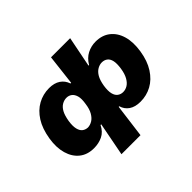

<svg xmlns="http://www.w3.org/2000/svg" viewBox="-179 -932 1376 1376"><g transform="rotate(-45 509.0 -244.0)"><path d="M343 180 392 -74H385Q362 -27 322.5 -8Q283 11 235 11Q169 11 125 -24Q81 -59 63 -121.5Q45 -184 58 -265Q72 -351 108 -407.5Q144 -464 196.5 -493Q249 -522 311 -522Q363 -522 396.5 -499.5Q430 -477 443 -437H450L477 -668H671L625 -436H631Q657 -481 697 -501.5Q737 -522 782 -522Q848 -522 892.5 -487Q937 -452 955 -390Q973 -328 960 -245Q947 -161 910 -103.5Q873 -46 820.5 -17.5Q768 11 706 11Q652 11 619 -12Q586 -35 575 -74H569L536 180ZM309 -125Q332 -126 354 -139Q376 -152 393 -181Q410 -210 416 -256Q424 -304 416 -331.5Q408 -359 390.5 -372Q373 -385 350 -385Q326 -385 304 -372Q282 -359 267 -331.5Q252 -304 244 -256Q237 -210 244 -181Q251 -152 268 -139Q285 -126 309 -125ZM667 -126Q691 -126 712.5 -139Q734 -152 750.5 -181Q767 -210 774 -256Q781 -304 774.5 -331.5Q768 -359 750.5 -372Q733 -385 708 -385Q686 -385 663.5 -372Q641 -359 625 -331.5Q609 -304 601 -256Q594 -209 601 -180.5Q608 -152 626 -139Q644 -126 667 -126Z"/></g></svg>

Font: Nunito Sans 6pt Black
Style: Italic
Weight: 900
Italic angle: -9°
Version: Version 3.101;gftools[0.9.27]